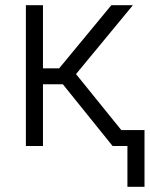

<svg xmlns="http://www.w3.org/2000/svg" viewBox="-20 -559 573 735"><path d="M79.1 0V-539.1H144.5V-297.4H206.5L406.2 -539.1H488.8L271 -275.4L493.7 0H411.1L220.7 -236.3H144.5V0ZM467.8 156.2V0H425.8V-61H533.2V156.2Z"/></svg>

Font: Inter 18pt Light
Style: Regular
Weight: 300
Designer: Rasmus Andersson
Foundry: rsms
Version: Version 4.001;git-66647c0bb